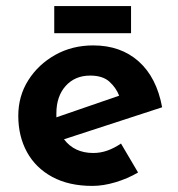

<svg xmlns="http://www.w3.org/2000/svg" viewBox="-20 -599 584 630"><path d="M283 11Q206 11 151.5 -18.5Q97 -48 68.5 -100Q40 -152 40 -219Q40 -284 73 -336Q106 -388 161.5 -419Q217 -450 286 -450Q376 -450 435 -397.5Q494 -345 512 -247L190 -142Q224 -97 286 -97Q310 -97 332.5 -105Q355 -113 377 -128L433 -33Q399 -13 359 -1Q319 11 283 11ZM165 -214 371 -285Q361 -311 339 -331Q317 -351 276 -351Q226 -351 195.5 -317Q165 -283 165 -227Q165 -220 165 -214ZM158 -579H410V-490H158Z"/></svg>

Font: Reem Kufi SemiBold
Style: Regular
Weight: 600
Designer: Khaled Hosny
Version: Version 1.001